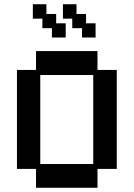

<svg xmlns="http://www.w3.org/2000/svg" viewBox="-20 -874 632 906"><path d="M150 12V-77H60V-544H150V-633H440V-544H531V-77H440V12ZM170 -100H420V-520H170ZM367 -697V-741H321V-786H277V-854H341V-808H386V-764H431V-697ZM225 -697V-741H180V-786H135V-854H199V-808H245V-764H290V-697Z"/></svg>

Font: Pixelify Sans Medium
Style: Regular
Weight: 500
Designer: Stefie Justprince
Foundry: Typecalism Foundryline
Version: Version 1.000;February 13, 2025;FontCreator 15.0.0.3015 64-b